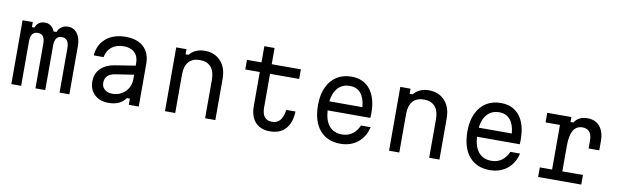

<svg xmlns="http://www.w3.org/2000/svg" viewBox="-47 -1254 5694 1772"><g transform="rotate(10 2800.0 -367.5)"><path d="M80 -598H176V-551H200Q221 -613 290 -613Q320 -613 343.5 -595.5Q367 -578 380 -546H407Q418 -577 444 -595Q470 -613 506 -613Q559 -613 591.5 -569.5Q624 -526 624 -452V0H532V-417Q532 -508 464 -508Q398 -508 398 -417V0H306V-417Q306 -508 240 -508Q172 -508 172 -417V0H80Z M1153 -58Q1103 15 992 15Q910 15 861 -31.5Q812 -78 812 -155Q812 -228 859 -275.5Q906 -323 992 -337L1181 -367V-392Q1181 -454 1144 -489Q1107 -524 1043 -524Q974 -524 930 -489.5Q886 -455 875 -393H783Q791 -495 861.5 -554Q932 -613 1046 -613Q1155 -613 1214.5 -557Q1274 -501 1274 -399V0H1181V-58ZM913 -159Q913 -121 940.5 -97.5Q968 -74 1014 -74Q1060 -74 1098 -95.5Q1136 -117 1158.5 -154.5Q1181 -192 1181 -238V-282L1005 -255Q913 -239 913 -159Z M1520 0V-598H1616V-550H1644Q1667 -580 1704 -596.5Q1741 -613 1785 -613Q1880 -613 1936 -551.5Q1992 -490 1992 -387V0H1896V-361Q1896 -439 1860 -480Q1824 -521 1756 -521Q1688 -521 1652 -480Q1616 -439 1616 -361V0Z M2415 -750V-598H2688V-508H2415V-193Q2415 -75 2509 -75Q2557 -75 2584 -107.5Q2611 -140 2621 -206H2707Q2702 -98 2650 -41.5Q2598 15 2505 15Q2416 15 2367.5 -38.5Q2319 -92 2319 -190V-508H2183V-598H2319V-750Z M3415 -184Q3393 -90 3326.5 -37.5Q3260 15 3165 15Q3040 15 2970.5 -68Q2901 -151 2901 -304Q2901 -399 2933 -468.5Q2965 -538 3023 -575.5Q3081 -613 3161 -613Q3274 -613 3336.5 -534.5Q3399 -456 3399 -312Q3399 -301 3398.5 -289.5Q3398 -278 3397 -268H2997Q3003 -172 3046 -122Q3089 -72 3165 -72Q3274 -72 3325 -184ZM3161 -526Q3092 -526 3050 -480.5Q3008 -435 2998 -353H3308Q3301 -437 3263.5 -481.5Q3226 -526 3161 -526Z M3620 0V-598H3716V-550H3744Q3767 -580 3804 -596.5Q3841 -613 3885 -613Q3980 -613 4036 -551.5Q4092 -490 4092 -387V0H3996V-361Q3996 -439 3960 -480Q3924 -521 3856 -521Q3788 -521 3752 -480Q3716 -439 3716 -361V0Z M4815 -184Q4793 -90 4726.5 -37.5Q4660 15 4565 15Q4440 15 4370.5 -68Q4301 -151 4301 -304Q4301 -399 4333 -468.5Q4365 -538 4423 -575.5Q4481 -613 4561 -613Q4674 -613 4736.5 -534.5Q4799 -456 4799 -312Q4799 -301 4798.5 -289.5Q4798 -278 4797 -268H4397Q4403 -172 4446 -122Q4489 -72 4565 -72Q4674 -72 4725 -184ZM4561 -526Q4492 -526 4450 -480.5Q4408 -435 4398 -353H4708Q4701 -437 4663.5 -481.5Q4626 -526 4561 -526Z M4997 -598H5223V-552H5251Q5288 -613 5374 -613Q5447 -613 5488.5 -563.5Q5530 -514 5530 -428V-340H5430V-413Q5430 -522 5341 -522Q5228 -522 5228 -329V-90H5421V0H5017V-90H5132V-508H4997Z"/></g></svg>

Font: Martian Mono Light
Style: Regular
Weight: 300
Monospace: yes
Designer: Roman Shamin
Foundry: Evil Martians
Version: Version 1.000; ttfautohint (v1.8.4.7-5d5b)